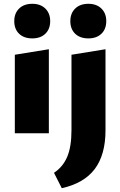

<svg xmlns="http://www.w3.org/2000/svg" viewBox="-20 -701 633 1010"><path d="M58 0V-413L237 -442V0ZM150 -499Q106 -499 80.5 -523.5Q55 -548 55 -590Q55 -631 80.5 -656Q106 -681 150 -681Q193 -681 218.5 -656Q244 -631 244 -590Q244 -548 218.5 -523.5Q193 -499 150 -499ZM356 -16V-413L535 -442V-16Q535 113 478.5 188Q422 263 305 289L264 208Q311 177 333.5 124Q356 71 356 -16ZM445 -499Q401 -499 375.5 -523.5Q350 -548 350 -590Q350 -631 375.5 -656Q401 -681 445 -681Q488 -681 513.5 -656Q539 -631 539 -590Q539 -548 513.5 -523.5Q488 -499 445 -499Z"/></svg>

Font: Ysabeau Infant Black
Style: Regular
Weight: 900
Designer: Christian Thalmann (Catharsis Fonts)
Version: Version 2.001;gftools[0.9.30]; featfreeze: ss01,ss02,lnum